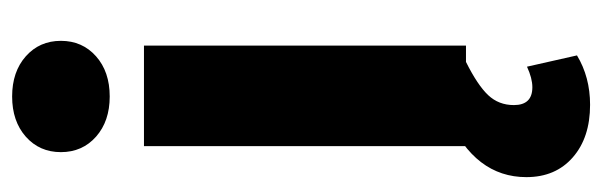

<svg xmlns="http://www.w3.org/2000/svg" viewBox="-356 -428 988 315"><g transform="rotate(-90 137.5 -271.0)"><path d="M219.7 0H54.7V-528.3H219.7ZM44.9 -664.6Q44.9 -699.7 70.3 -722.2Q95.7 -744.6 136.2 -744.6Q176.8 -744.6 202.1 -722.2Q227.5 -699.7 227.5 -664.6Q227.5 -629.4 202.1 -606.9Q176.8 -584.5 136.2 -584.5Q95.7 -584.5 70.3 -606.9Q44.9 -629.4 44.9 -664.6ZM192.9 0Q154.8 19 138.4 36.4Q122.1 53.7 122.1 78.6Q122.1 108.9 151.4 108.9Q166 108.9 185.1 100.1L203.6 182.1Q168 203.6 122.6 203.6Q68.8 203.6 36.4 175.3Q3.9 147 3.9 99.1Q3.9 14.6 102.1 -29.3Z"/></g></svg>

Font: Sadagaat-English
Style: Regular
Weight: 900
Designer: Ahmed alsheikh
Foundry: Ahmed alsheikh Design
Version: Version 2.137;January 17, 2018;FontCreator 11.0.0.2408 64-bi